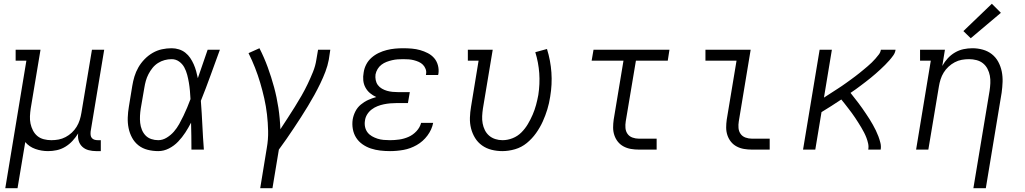

<svg xmlns="http://www.w3.org/2000/svg" viewBox="-20 -794 5440 1019"><path d="M8 205 120 -472H63V-530H195L143 -218Q140 -198 139 -177.5Q138 -157 142 -138Q146 -119 155 -101.5Q164 -84 178.5 -72Q193 -60 212.5 -55Q232 -50 252 -50Q252 -50 252.5 -50Q253 -50 253 -50Q272 -50 291 -53.5Q310 -57 328 -66.5Q346 -76 361 -90Q376 -104 386.5 -121Q397 -138 403 -157Q409 -176 412 -195L468 -530H533L461 -96Q460 -86 461 -77Q462 -68 467.5 -61.5Q473 -55 481.5 -52.5Q490 -50 499 -50H515V8H490Q470 8 450.5 3Q431 -2 417 -15Q403 -28 397.5 -47Q392 -66 395 -86Q382 -65 365 -46.5Q348 -28 326.5 -15Q305 -2 281.5 3Q258 8 235 8Q200 8 167.5 -3.5Q135 -15 114 -40L73 205Z M820 8Q791 8 763.5 1Q736 -6 715 -22.5Q694 -39 681 -63Q668 -87 662.5 -114Q657 -141 658 -170Q659 -199 664 -228L682 -338Q686 -363 693.5 -388Q701 -413 714.5 -436.5Q728 -460 747.5 -480Q767 -500 790.5 -513.5Q814 -527 839.5 -532.5Q865 -538 891 -538Q911 -538 930 -532Q949 -526 964 -514Q979 -502 989.5 -486.5Q1000 -471 1008 -453Q1016 -435 1021 -416.5Q1026 -398 1030 -379Q1043 -417 1056 -454.5Q1069 -492 1082 -530H1147Q1122 -462 1097.5 -394Q1073 -326 1046 -259Q1051 -194 1054 -129.5Q1057 -65 1062 0H996Q996 -36 995.5 -72Q995 -108 994 -143Q980 -116 963.5 -90.5Q947 -65 925.5 -42.5Q904 -20 876.5 -6Q849 8 820 8ZM820 -50Q843 -50 865 -63.5Q887 -77 903 -95.5Q919 -114 931 -135.5Q943 -157 953.5 -179Q964 -201 973.5 -223.5Q983 -246 991 -268Q990 -290 988 -312Q986 -334 982.5 -355Q979 -376 973.5 -397Q968 -418 958 -436.5Q948 -455 930.5 -467.5Q913 -480 891 -480Q872 -480 853.5 -475Q835 -470 818.5 -459.5Q802 -449 789.5 -433.5Q777 -418 768 -400.5Q759 -383 754 -365Q749 -347 746 -328L727 -218Q724 -199 723 -179.5Q722 -160 724 -141.5Q726 -123 733 -105.5Q740 -88 752.5 -75Q765 -62 783 -56Q801 -50 820 -50Z M1361 205 1396 -9Q1404 -54 1403 -98.5Q1402 -143 1397 -186.5Q1392 -230 1382.5 -272Q1373 -314 1361 -354.5Q1349 -395 1333.5 -434.5Q1318 -474 1299 -512L1357 -538Q1382 -489 1401 -437Q1420 -385 1434.5 -331.5Q1449 -278 1457.5 -222Q1466 -166 1468 -108Q1487 -137 1506.5 -167Q1526 -197 1544.5 -226.5Q1563 -256 1580.5 -286.5Q1598 -317 1613 -348.5Q1628 -380 1641 -412Q1654 -444 1659 -477L1668 -530H1733L1725 -477Q1719 -445 1707 -413.5Q1695 -382 1680 -351Q1665 -320 1648.5 -290Q1632 -260 1614 -230.5Q1596 -201 1577.5 -172Q1559 -143 1539.5 -114Q1520 -85 1500.5 -56.5Q1481 -28 1460 0L1426 205Z M2050 8Q2024 8 1998 5Q1972 2 1948 -6Q1924 -14 1903.5 -28.5Q1883 -43 1870 -63.5Q1857 -84 1852.5 -109.5Q1848 -135 1852 -161Q1856 -183 1866.5 -203.5Q1877 -224 1895 -239Q1913 -254 1934 -263.5Q1955 -273 1977 -279Q1959 -287 1944 -299.5Q1929 -312 1919.5 -329.5Q1910 -347 1908 -367.5Q1906 -388 1910 -409Q1913 -431 1923.5 -451.5Q1934 -472 1951.5 -487.5Q1969 -503 1990 -513Q2011 -523 2033 -528.5Q2055 -534 2076.5 -536Q2098 -538 2120 -538Q2143 -538 2166 -536Q2189 -534 2210 -528Q2231 -522 2250.5 -512Q2270 -502 2284 -486Q2298 -470 2304 -448Q2310 -426 2307 -404Q2306 -402 2306 -399.5Q2306 -397 2305 -396H2240Q2241 -397 2241 -398Q2241 -399 2241 -400Q2244 -414 2239 -427.5Q2234 -441 2224.5 -450.5Q2215 -460 2202.5 -465.5Q2190 -471 2176.5 -474.5Q2163 -478 2149 -479Q2135 -480 2120 -480Q2105 -480 2090.5 -479Q2076 -478 2061 -474.5Q2046 -471 2031.5 -465.5Q2017 -460 2004.5 -450.5Q1992 -441 1984 -427.5Q1976 -414 1973 -399Q1971 -384 1974 -369Q1977 -354 1985.5 -342.5Q1994 -331 2007 -323.5Q2020 -316 2034 -312Q2048 -308 2063.5 -306.5Q2079 -305 2094 -305H2155L2145 -247H2085Q2068 -247 2051 -245.5Q2034 -244 2017 -240.5Q2000 -237 1983.5 -230.5Q1967 -224 1952.5 -213Q1938 -202 1928.5 -186.5Q1919 -171 1917 -154Q1914 -137 1917.5 -120.5Q1921 -104 1930.5 -91.5Q1940 -79 1954 -71Q1968 -63 1983.5 -58Q1999 -53 2016 -51.5Q2033 -50 2050 -50Q2074 -50 2099 -53.5Q2124 -57 2148 -67.5Q2172 -78 2190.5 -98Q2209 -118 2215 -142H2279Q2272 -106 2248.5 -74.5Q2225 -43 2191.5 -24Q2158 -5 2122 1.5Q2086 8 2050 8Z M2646 8Q2617 8 2589 1Q2561 -6 2538.5 -22Q2516 -38 2501.5 -61.5Q2487 -85 2480 -112.5Q2473 -140 2474 -169.5Q2475 -199 2480 -228L2520 -472H2463V-530H2595L2543 -218Q2540 -198 2539 -178Q2538 -158 2541.5 -139Q2545 -120 2553.5 -103Q2562 -86 2576 -74Q2590 -62 2608.5 -56Q2627 -50 2647 -50Q2674 -50 2700.5 -60.5Q2727 -71 2747 -91Q2767 -111 2781.5 -135.5Q2796 -160 2807 -185.5Q2818 -211 2825 -237Q2832 -263 2837 -290Q2846 -349 2842 -405.5Q2838 -462 2821 -517L2883 -534Q2902 -473 2906.5 -409.5Q2911 -346 2900 -281Q2895 -247 2885 -214Q2875 -181 2860.5 -149Q2846 -117 2825 -87.5Q2804 -58 2776 -35Q2748 -12 2713.5 -2Q2679 8 2646 8Z M3371 0Q3349 0 3328.5 -3.5Q3308 -7 3290 -16.5Q3272 -26 3259.5 -41.5Q3247 -57 3240.5 -76.5Q3234 -96 3234 -117Q3234 -138 3237 -159L3289 -472H3120L3130 -530H3533L3524 -472H3355L3301 -150Q3298 -132 3299.5 -114.5Q3301 -97 3310.5 -83.5Q3320 -70 3336.5 -64Q3353 -58 3371 -58H3465V0Z M3971 0Q3949 0 3928.5 -3.5Q3908 -7 3890 -16.5Q3872 -26 3859.5 -41.5Q3847 -57 3840.5 -76.5Q3834 -96 3834 -117Q3834 -138 3837 -159L3889 -472H3724V-530H3964L3901 -150Q3898 -132 3899.5 -114.5Q3901 -97 3910.5 -83.5Q3920 -70 3936.5 -64Q3953 -58 3971 -58H4065V0Z M4242 0 4330 -530H4395L4353 -276Q4365 -284 4377 -291.5Q4389 -299 4401 -307Q4413 -315 4425 -322.5Q4437 -330 4448.5 -338Q4460 -346 4472 -354.5Q4484 -363 4495.5 -371.5Q4507 -380 4518.5 -388.5Q4530 -397 4541 -406Q4552 -415 4563 -424Q4574 -433 4585 -442.5Q4596 -452 4606.5 -462Q4617 -472 4626 -482.5Q4635 -493 4644 -504.5Q4653 -516 4655 -530H4733Q4731 -514 4721 -500Q4711 -486 4700 -473.5Q4689 -461 4677 -449Q4665 -437 4652.5 -425.5Q4640 -414 4627.5 -403Q4615 -392 4602 -381.5Q4589 -371 4575.5 -360.5Q4562 -350 4548.5 -340Q4535 -330 4521.5 -320Q4508 -310 4494 -301Q4505 -287 4515.5 -273.5Q4526 -260 4536.5 -246.5Q4547 -233 4556.5 -219Q4566 -205 4576 -190.5Q4586 -176 4595 -161.5Q4604 -147 4612.5 -132Q4621 -117 4628.5 -101.5Q4636 -86 4642 -70Q4648 -54 4652.5 -36Q4657 -18 4654 0H4588Q4591 -16 4587.5 -32Q4584 -48 4578.5 -62.5Q4573 -77 4566 -90.5Q4559 -104 4551 -117.5Q4543 -131 4535 -143.5Q4527 -156 4518.5 -169Q4510 -182 4501 -194Q4492 -206 4482.5 -218.5Q4473 -231 4463.5 -243Q4454 -255 4445 -266Q4419 -249 4393 -232Q4367 -215 4340 -199L4307 0Z M5146 205 5232 -312Q5235 -332 5236 -352.5Q5237 -373 5233.5 -392Q5230 -411 5221 -428.5Q5212 -446 5197 -458Q5182 -470 5162.5 -475Q5143 -480 5123 -480Q5123 -480 5123 -480Q5123 -480 5123 -480Q5103 -480 5084 -476.5Q5065 -473 5047 -463.5Q5029 -454 5014 -440Q4999 -426 4988.5 -409Q4978 -392 4972 -373Q4966 -354 4963 -335L4907 0H4842L4920 -472H4863V-530H4995L4981 -444Q4993 -466 5010 -484.5Q5027 -503 5048.5 -515.5Q5070 -528 5093.5 -533Q5117 -538 5141 -538Q5169 -538 5196 -530.5Q5223 -523 5244 -506.5Q5265 -490 5278 -466Q5291 -442 5296.5 -415Q5302 -388 5301 -359.5Q5300 -331 5296 -302L5212 205ZM5132 -591 5093 -629 5244 -774 5292 -726Z"/></svg>

Font: Iosevka Curly Slab LtExObl
Style: Regular
Weight: 300
Width: 7
Italic angle: -9°
Monospace: yes
Designer: Belleve Invis
Foundry: Belleve Invis
Version: Version 11.1.0; ttfautohint (v1.8.3)